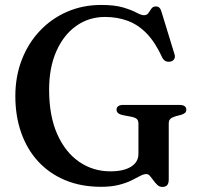

<svg xmlns="http://www.w3.org/2000/svg" viewBox="-20 -737 802 776"><path d="M662 -12Q662 4 655.8 11.2Q649.5 18.5 636.5 18.5Q624.5 18.5 616 10.5Q607.5 2.5 600.2 -7.8Q593 -18 586.2 -25.8Q579.5 -33.5 571 -33.5Q560.5 -33.5 546.2 -25.8Q532 -18 511.2 -7.8Q490.5 2.5 460.5 10.2Q430.5 18 388.5 18Q307.5 18 243.5 -8.8Q179.5 -35.5 134.5 -84.2Q89.5 -133 65.8 -200.2Q42 -267.5 42 -348.5Q42 -428 68 -495.2Q94 -562.5 141 -612.2Q188 -662 251.2 -689.5Q314.5 -717 389 -717Q443.5 -717 477.8 -706.8Q512 -696.5 531.5 -686Q551 -675.5 561.5 -675.5Q574 -675.5 580 -684.5Q586 -693.5 592 -702.2Q598 -711 610.5 -711Q618.5 -711 624 -706Q629.5 -701 633 -688.5L685.5 -517Q689 -506 683.8 -497.8Q678.5 -489.5 668 -488Q657.5 -486 649 -490.2Q640.5 -494.5 635.5 -505Q607.5 -566 572.8 -601.8Q538 -637.5 495.8 -653Q453.5 -668.5 405 -668.5Q339 -668.5 288 -632.2Q237 -596 207.8 -530Q178.5 -464 178.5 -374.5Q178.5 -269 211.2 -195.2Q244 -121.5 300 -83Q356 -44.5 426.5 -44.5Q453 -44.5 473.8 -49.2Q494.5 -54 509.2 -63Q524 -72 531.8 -85.2Q539.5 -98.5 539.5 -115V-237.5Q539.5 -249.5 533.2 -255.8Q527 -262 509 -265.5L475 -272Q463.5 -274.5 457.2 -280Q451 -285.5 451 -293.5Q451 -303 458 -308Q465 -313 479 -313H704.5Q719 -313 726 -308Q733 -303 733 -294Q733 -286 728.2 -281.2Q723.5 -276.5 712.5 -273L691 -267.5Q675.5 -263 668.8 -256.8Q662 -250.5 662 -237.5Z"/></svg>

Font: Fraunces Medium
Style: Regular
Weight: 500
Version: Version 1.000;[b76b70a41]